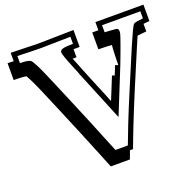

<svg xmlns="http://www.w3.org/2000/svg" viewBox="-178 -857 1106 1082"><g transform="rotate(-20 374.5 -316.0)"><path d="M306.6 81.5Q300.8 67.9 294.2 51.8Q287.6 35.6 281 19Q274.4 2.4 268.1 -13.2Q261.7 -28.8 256.3 -41.5Q247.1 -64.9 237.8 -86.9Q228.5 -108.9 219.2 -131.3H219.7Q202.6 -172.9 185.1 -214.1Q167.5 -255.4 150.4 -296.9Q110.8 -392.1 85.7 -450Q60.5 -507.8 50.8 -526.4Q43 -541 38.6 -549.3Q34.2 -557.6 35.2 -557.1Q26.4 -562.5 -41.5 -563V-664.1Q-33.7 -663.6 -24.4 -663.6Q-15.1 -663.6 -4.9 -663.1V-712.9Q6.3 -712.9 21.2 -712.4Q36.1 -711.9 51 -711.7Q65.9 -711.4 79.1 -710.9Q92.3 -710.4 100.1 -710.4Q126.5 -709.5 142.1 -709Q157.7 -708.5 166 -709L371.6 -712.9V-611.3Q359.9 -610.8 351.3 -611.1Q342.8 -611.3 335 -611.3V-562.5H312Q314.5 -556.2 317.1 -549.6Q319.8 -543 323.2 -535.2Q330.1 -518.1 334 -508.3Q337.9 -498.5 339.8 -493.4Q341.8 -488.3 342.5 -486.6Q343.3 -484.9 343.8 -483.4Q344.2 -482.4 344.7 -481Q345.2 -479.5 346.2 -477.1V-477.5Q360.4 -442.9 370.8 -417Q381.3 -391.1 391.1 -367.7Q400.9 -344.2 410.9 -320.1Q420.9 -295.9 433.6 -264.2Q447.8 -298.3 461.4 -332.5Q475.1 -366.7 487.8 -397.9L502.4 -392.6Q513.7 -420.4 524.4 -446.8L541.5 -440.4Q541.5 -457.5 542 -475.3Q542.5 -493.2 543 -509.5Q543.5 -525.9 544.4 -539.1Q545.4 -552.2 546.4 -559.1Q537.1 -560.1 528.8 -560.5H529.3Q524.4 -561 515.4 -561.3Q506.3 -561.5 496.8 -561.8Q487.3 -562 478.8 -562.3Q470.2 -562.5 466.3 -562.5V-663.6H502.9V-712.4H791V-613.8Q779.8 -612.8 770.8 -612.1Q761.7 -611.3 754.4 -610.4V-564.9Q735.4 -563 721.9 -561.8Q708.5 -560.5 700.2 -559.6Q695.3 -548.8 690.2 -536.1Q685.1 -523.4 678.2 -507.8V-508.3Q653.3 -448.7 627.9 -389.2Q602.5 -329.6 577.6 -270Q556.6 -219.7 538.1 -174.1Q519.5 -128.4 504.2 -89.6Q488.8 -50.8 477.1 -19.5Q465.3 11.7 457.5 32.7H439Q433.6 46.9 429.2 59.3Q424.8 71.8 420.9 81.5ZM437 3.4Q452.6 -39.1 480.2 -109.1Q507.8 -179.2 550.8 -281.2L651.4 -519.5Q673.3 -569.8 686.5 -597.7Q699.7 -625.5 706.5 -630.4Q714.8 -636.2 761.7 -640.6V-683.1H656.2H532.2V-640.6Q543.5 -640.6 556.9 -639.4Q570.3 -638.2 585.9 -637.2Q593.8 -636.7 599.1 -636Q604.5 -635.3 607.7 -633.1Q610.8 -630.9 612.1 -627Q613.3 -623 613.3 -616.2Q613.3 -613.3 613 -610.4Q612.8 -607.4 612.3 -604.5Q610.8 -598.1 605.5 -582.5Q600.1 -566.9 593.3 -547.4Q586.4 -527.8 578.6 -507.1Q570.8 -486.3 564.5 -469.5Q558.1 -452.6 554.2 -442.4Q550.3 -432.1 550.8 -433.6L442.4 -165L318.8 -466.3Q317.4 -470.2 317.1 -471.2Q316.9 -472.2 315.2 -476.6Q313.5 -481 309.3 -491.2Q305.2 -501.5 295.9 -523.9Q263.7 -602.5 263.7 -616.7Q263.7 -624 267.8 -628.4Q272 -632.8 281 -635.5Q290 -638.2 305.2 -639.4Q320.3 -640.6 342.3 -640.6V-683.1L167 -679.7Q154.3 -679.2 118.9 -680.4Q83.5 -681.6 24.4 -683.1V-640.6Q70.3 -640.1 85 -631.8Q90.3 -629.4 96.9 -618.4Q103.5 -607.4 113.3 -588.9Q123 -570.3 147.9 -512.7Q172.9 -455.1 213.9 -356.9L283.2 -191.4Q302.7 -144.5 321.8 -96.4Q340.8 -48.3 362.8 3.4Z"/></g></svg>

Font: XB Kayhan Sayeh
Style: Regular
Weight: 700
Designer: Behnam
Foundry: Irmug
Version: Version 7.300 2009